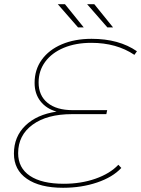

<svg xmlns="http://www.w3.org/2000/svg" viewBox="-20 -887 669 910"><path d="M163 -496Q163 -434 205.5 -399.5Q248 -365 324 -365H488L484 -346H321Q203 -346 134.5 -296Q66 -246 66 -161Q66 -91 122 -53.5Q178 -16 282 -16Q364 -16 432.5 -40Q501 -64 541 -106L555 -91Q514 -47 440 -22Q366 3 279 3Q169 3 107.5 -39.5Q46 -82 46 -159Q46 -239 100 -291.5Q154 -344 248 -358Q199 -372 171.5 -407.5Q144 -443 144 -494Q144 -557 178 -604Q212 -651 273 -677Q334 -703 414 -703Q544 -703 629 -644L617 -627Q532 -684 413 -684Q339 -684 282.5 -660.5Q226 -637 194.5 -594.5Q163 -552 163 -496ZM254 -867H288L377 -757H350ZM393 -867H427L516 -757H489Z"/></svg>

Font: Montserrat Alternates Thin
Style: Italic
Weight: 250
Italic angle: -11.3°
Designer: Julieta Ulanovsky
Foundry: Julieta Ulanovsky
Version: Version 7.200